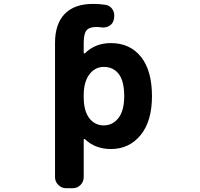

<svg xmlns="http://www.w3.org/2000/svg" viewBox="-20 -784 1040 1000"><path d="M324.2 196.3Q300.8 196.3 283.7 179.2Q266.6 162.1 266.6 138.7V-560.5Q266.6 -659.2 316.9 -711.4Q367.2 -763.7 464.8 -763.7Q497.1 -763.7 530.3 -758.8Q553.7 -754.9 566.4 -734.4Q575.2 -719.7 575.2 -703.1Q575.2 -696.3 574.2 -689.5L572.3 -680.7Q567.4 -659.2 547.9 -648.4Q533.2 -640.6 516.6 -640.6Q510.7 -640.6 505.9 -641.6Q494.1 -643.6 482.4 -643.6Q445.3 -643.6 430.7 -626Q416 -608.4 416 -560.5V-508.8Q416 -506.8 418 -505.9Q419.9 -504.9 421.9 -505.9Q475.6 -559.6 557.6 -559.6Q657.2 -559.6 714.8 -487.3Q771.5 -416 771.5 -283.2Q771.5 -153.3 712.9 -81.1Q653.3 -7.8 557.6 -7.8Q475.6 -7.8 421.9 -59.6Q419.9 -60.5 418 -60.1Q416 -59.6 416 -57.6V138.7Q416 162.1 399.4 179.2Q382.8 196.3 358.4 196.3ZM520.5 -435.5Q475.6 -435.5 446.3 -397.5Q416 -358.4 416 -288.1V-278.3Q416 -206.1 445.3 -168Q474.6 -130.9 520.5 -130.9Q566.4 -130.9 596.7 -168.9Q627 -208 627 -283.2Q627 -361.3 598.6 -398.4Q570.3 -435.5 520.5 -435.5Z"/></svg>

Font: Rounded Mgen+ 2m bold
Style: Bold
Weight: 700
Designer: [Source Han Sans]
Ryoko NISHIZUKA  (kana & ideographs); Paul D. Hunt (Latin, Greek & Cyrillic); Wenlong ZHANG  (bopomofo
Version: Version 1.059.20150602